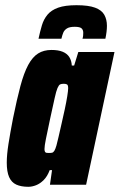

<svg xmlns="http://www.w3.org/2000/svg" viewBox="-20 -710 460 738"><path d="M89 8Q61 8 42.5 -0.5Q24 -9 15 -29.5Q6 -50 6 -85Q6 -115 12.5 -156.5Q19 -198 30 -255Q45 -329 58.5 -379.5Q72 -430 88.5 -460.5Q105 -491 126.5 -504.5Q148 -518 178 -518Q204 -518 221 -511Q238 -504 246.5 -490.5Q255 -477 256 -458H265L281 -510H420L311 0H172L180 -56H171Q162 -32 148 -18Q134 -4 118.5 2Q103 8 89 8ZM168 -122Q175 -122 180 -123Q185 -124 189 -130.5Q193 -137 197 -151Q200 -161 205 -183.5Q210 -206 216.5 -234Q223 -262 229 -290Q235 -318 238.5 -340Q242 -362 242 -371Q242 -383 237.5 -385.5Q233 -388 225 -388Q216 -388 211 -385.5Q206 -383 201 -371.5Q196 -360 190 -332.5Q184 -305 173 -255Q162 -203 156.5 -176Q151 -149 151 -137Q151 -130 153 -126.5Q155 -123 159 -122.5Q163 -122 168 -122ZM128 -561Q134 -589 141 -612.5Q148 -636 162.5 -653.5Q177 -671 203.5 -680.5Q230 -690 274 -690Q320 -690 345.5 -680.5Q371 -671 381 -653Q391 -635 391 -611Q391 -600 389.5 -587.5Q388 -575 385 -561H297Q299 -567 299.5 -573Q300 -579 300 -584Q300 -595 293.5 -601Q287 -607 267 -607Q247 -607 237 -600.5Q227 -594 223 -584Q219 -574 216 -561Z"/></svg>

Font: Saira Condensed Black
Style: Italic
Weight: 900
Width: 3
Italic angle: -12°
Designer: Hector Gatti with collaboration of the Omnibus-Type team
Foundry: Omnibus-Type
Version: Version 1.101